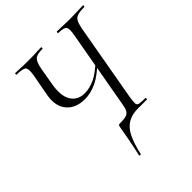

<svg xmlns="http://www.w3.org/2000/svg" viewBox="-227 -752 1073 1073"><g transform="rotate(-45 309.0 -215.5)"><path d="M257 190Q256 194 250 193.5Q244 193 245 189Q260 121 266.5 85.5Q273 50 276 33Q279 16 281 4Q283 -6 284.5 -9Q286 -12 294 -12Q329 -12 346 -17.5Q363 -23 370.5 -38.5Q378 -54 382 -82L464 -543Q472 -586 462.5 -599.5Q453 -613 410 -613Q407 -613 407 -619Q407 -625 410 -625Q431 -625 455.5 -623.5Q480 -622 508 -622Q539 -622 566.5 -623.5Q594 -625 614 -625Q618 -625 618 -619Q618 -613 614 -613Q581 -613 562.5 -607.5Q544 -602 535.5 -586.5Q527 -571 521 -542L439 -79Q434 -45 434.5 -31.5Q435 -18 449 -15Q463 -12 495 -12Q499 -12 499 -6Q499 0 495 0H424Q378 0 345.5 19.5Q313 39 292.5 81Q272 123 257 190ZM254 -246Q182 -246 144.5 -290Q107 -334 120 -410L145 -545Q152 -589 141 -601Q130 -613 82 -613Q78 -613 78 -619Q78 -625 82 -625Q96 -625 111 -624Q126 -623 144 -622.5Q162 -622 184 -622Q217 -622 241.5 -623.5Q266 -625 283 -625Q287 -625 287 -619Q287 -613 283 -613Q239 -613 224 -598Q209 -583 201 -540L184 -442Q168 -356 194.5 -313Q221 -270 276 -270Q315 -270 356.5 -289.5Q398 -309 450 -360L456 -351Q398 -293 349.5 -269.5Q301 -246 254 -246Z"/></g></svg>

Font: Cormorant
Style: Italic
Weight: 400
Italic angle: -10°
Designer: Christian Thalmann (Catharsis Fonts)
Foundry: Catharsis Fonts
Version: Version 4.000